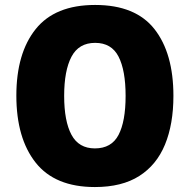

<svg xmlns="http://www.w3.org/2000/svg" viewBox="-20 -745 767 775"><path d="M680 -358Q680 -244 646 -161.5Q612 -79 542 -34.5Q472 10 363 10Q202 10 124 -88.5Q46 -187 46 -359Q46 -530 124 -627.5Q202 -725 364 -725Q527 -725 603.5 -627.5Q680 -530 680 -358ZM239 -358Q239 -256 268.5 -201Q298 -146 363 -146Q430 -146 458.5 -200.5Q487 -255 487 -358Q487 -461 458.5 -516.5Q430 -572 364 -572Q298 -572 268.5 -516Q239 -460 239 -358Z"/></svg>

Font: Noto Sans Hebrew SemiCondensed Black
Style: Regular
Weight: 900
Width: 4
Designer: Ben Nathan
Foundry: Google LLC
Version: Version 3.001; ttfautohint (v1.8.4.7-5d5b)